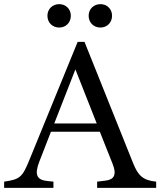

<svg xmlns="http://www.w3.org/2000/svg" viewBox="-32 -907 774 927"><path d="M453 -774C484 -774 509 -797 509 -831C509 -864 484 -887 453 -887C421 -887 396 -864 396 -831C396 -797 421 -774 453 -774ZM254 -774C285 -774 310 -797 310 -831C310 -864 285 -887 254 -887C222 -887 197 -864 197 -831C197 -797 222 -774 254 -774ZM-12 0H226V-30L197 -33C146 -38 133 -63 158 -127L214 -271H450L512 -115C532 -65 520 -40 478 -35L437 -30V0H722V-30C658 -36 634 -60 610 -121L376 -705H343L110 -135C76 -51 64 -41 -12 -30ZM230 -311 332 -572 435 -311Z"/></svg>

Font: Hedvig Letters Serif 24pt
Style: Regular
Weight: 400
Designer: Alexander Örn & Tor Weibull
Foundry: Kanon Foundry
Version: Version 1.000